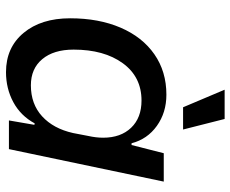

<svg xmlns="http://www.w3.org/2000/svg" viewBox="-86 -692 787 656"><g transform="rotate(90 308.0 -363.5)"><path d="M42 -209Q42 -307 74 -381.5Q106 -456 165 -497Q224 -538 303 -538Q364 -538 409.5 -505.5Q455 -473 469 -419H475L503 -529H600L489 0H391L406 -87L401 -88Q375 -40 328.5 -15Q282 10 226 10Q142 10 92 -50Q42 -110 42 -209ZM434 -219 444 -271Q450 -298 450 -322Q450 -382 416 -417.5Q382 -453 323 -453Q242 -453 195.5 -389Q149 -325 149 -221Q149 -153 181.5 -114Q214 -75 271 -75Q335 -75 377 -113.5Q419 -152 434 -219ZM286 -737H386L422 -595H346Z"/></g></svg>

Font: Mona Sans Medium
Style: Italic
Weight: 500
Italic angle: -11.7°
Designer: Deni Anggara
Foundry: GitHub
Version: Version 2.000